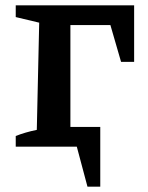

<svg xmlns="http://www.w3.org/2000/svg" viewBox="-20 -550 556 720"><path d="M483 -530V-318H434L394 -456H244V-74H356V150H308L268 0H39V-40Q74 -54 118 -63L127 -465L39 -486V-530Z"/></svg>

Font: Piazzolla SC SemiBold
Style: Regular
Weight: 600
Designer: Juan Pablo del Peral
Foundry: Huerta Tipografica
Version: Version 1.330